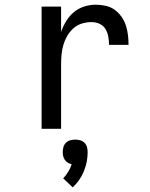

<svg xmlns="http://www.w3.org/2000/svg" viewBox="-20 -548 640 817"><path d="M157 0V-520H240V-412Q248 -436 261.5 -458Q275 -480 294 -496Q313 -512 337.5 -520Q362 -528 387 -528Q408 -528 429 -523.5Q450 -519 467 -507Q484 -495 496.5 -477.5Q509 -460 515.5 -440Q522 -420 524.5 -399Q527 -378 527 -357H444Q444 -374 441 -391.5Q438 -409 429 -424Q420 -439 404 -446.5Q388 -454 370 -454Q349 -454 329 -448Q309 -442 293 -428Q277 -414 266.5 -396Q256 -378 250 -358Q244 -338 242 -317Q240 -296 240 -276V0ZM289 249 249 211Q261 198 270.5 182.5Q280 167 285 151Q277 149 269 144.5Q261 140 256 132.5Q251 125 249 116.5Q247 108 247 99Q247 88 250 77.5Q253 67 260.5 59.5Q268 52 278.5 49Q289 46 300 46Q311 46 321.5 49Q332 52 339.5 59.5Q347 67 350 77.5Q353 88 353 99Q353 120 349 140.5Q345 161 337 180.5Q329 200 317 217.5Q305 235 289 249Z"/></svg>

Font: Iosevka Custom Extended
Style: Regular
Weight: 400
Width: 7
Monospace: yes
Designer: Belleve Invis
Foundry: Belleve Invis
Version: Version 11.2.4; ttfautohint (v1.8.4)